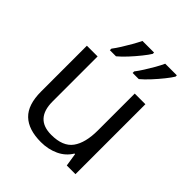

<svg xmlns="http://www.w3.org/2000/svg" viewBox="-213 -897 1039 1039"><g transform="rotate(45 306.5 -378.0)"><path d="M527.3 -535.2V0H460.9L449.2 -75.2H444.8Q419.9 -33.2 373.8 -11.7Q327.6 9.8 272.5 9.8Q176.8 9.8 128.2 -36.9Q79.6 -83.5 79.6 -184.6V-535.2H161.6V-190.4Q161.6 -57.6 284.2 -57.6Q373 -57.6 409.4 -107.9Q445.8 -158.2 445.8 -253.4V-535.2ZM537.1 -766.1V-756.3Q526.4 -738.3 503.7 -710Q481 -681.6 454.6 -653.1Q428.2 -624.5 405.8 -606H358.9V-617.7Q373.5 -636.7 390.1 -662.8Q406.7 -689 422.4 -716.3Q438 -743.7 448.2 -766.1ZM362.8 -766.1V-756.3Q352.1 -738.3 329.3 -710Q306.6 -681.6 280.3 -653.1Q253.9 -624.5 231.4 -606H184.6V-617.7Q199.2 -636.7 215.6 -662.8Q231.9 -689 247.6 -716.3Q263.2 -743.7 273.9 -766.1Z"/></g></svg>

Font: Open Sans
Style: Regular
Weight: 400
Designer: Monotype Design Team
Foundry: Monotype Imaging Inc.
Version: Version 3.000; ttfautohint (v1.8.4)